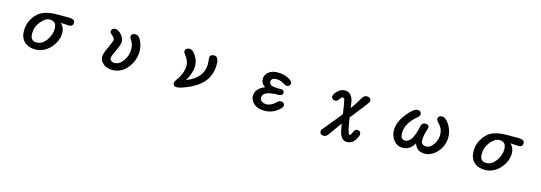

<svg xmlns="http://www.w3.org/2000/svg" viewBox="12 -1414 6975 2475"><g transform="rotate(15 3500.0 -176.0)"><path d="M265 -23Q211 -76 211 -166Q211 -303 313 -402Q391 -478 565 -480H736Q771 -480 789.5 -467.5Q808 -455 808 -432Q808 -408 794 -394.5Q780 -381 753 -381L646 -388Q696 -335 696 -266Q696 -160 613 -65Q528 29 411 29Q320 29 265 -23ZM409 -62Q479 -62 534 -136Q588 -213 588 -290Q588 -343 565.5 -367.5Q543 -392 495 -392Q439 -392 381 -321Q322 -252 322 -159Q322 -109 343.5 -85.5Q365 -62 409 -62Z M1318 -13Q1271 -54 1271 -107Q1271 -146 1316 -240Q1359 -334 1359 -350Q1359 -378 1319 -409Q1293 -429 1293 -448Q1293 -470 1307.5 -482Q1322 -494 1350 -494Q1382 -494 1425 -449Q1467 -401 1467 -354Q1467 -320 1423 -226Q1381 -139 1381 -114Q1381 -96 1399 -82Q1417 -67 1442 -67Q1476 -67 1504.5 -84Q1533 -101 1559 -136Q1609 -205 1609 -293Q1609 -358 1572 -415Q1557 -436 1557 -448Q1557 -494 1615 -494Q1659 -494 1690 -428Q1720 -364 1720 -291Q1720 -173 1641 -73Q1560 28 1439 28Q1365 28 1318 -13Z M2251 -19Q2251 -33 2272 -63Q2352 -170 2352 -273Q2352 -340 2293 -412Q2278 -430 2278 -445Q2278 -469 2293.5 -481.5Q2309 -494 2338 -494Q2379 -494 2420 -429Q2460 -365 2460 -296Q2460 -209 2397 -98L2395 -93Q2505 -137 2559 -204.5Q2613 -272 2613 -364L2608 -432L2607 -448Q2607 -470 2621.5 -482Q2636 -494 2664 -494Q2724 -494 2724 -387Q2724 -147 2480 -31Q2353 28 2300 28Q2276 28 2263.5 16Q2251 4 2251 -19Z M3330 -16Q3279 -61 3279 -119Q3279 -218 3402 -267Q3345 -306 3345 -364Q3345 -419 3392 -458Q3437 -494 3515 -494Q3618 -494 3688 -441Q3712 -419 3712 -400Q3712 -380 3699.5 -368.5Q3687 -357 3664 -357Q3651 -357 3606 -382Q3568 -406 3521 -406Q3484 -406 3466.5 -393.5Q3449 -381 3449 -354Q3449 -325 3477 -311Q3505 -297 3565 -297H3605Q3627 -297 3639 -286.5Q3651 -276 3651 -257Q3651 -238 3636 -227.5Q3621 -217 3593 -217Q3487 -217 3436.5 -194Q3386 -171 3386 -123Q3386 -94 3411 -78Q3440 -59 3472 -59Q3504 -59 3534.5 -74Q3565 -89 3599 -121Q3623 -145 3646 -145Q3671 -145 3684 -133Q3697 -121 3697 -100Q3697 -68 3626 -18Q3557 28 3472 28Q3380 28 3330 -16Z M4240 95Q4240 77 4260 55Q4296 13 4427 -148L4461 -191L4458 -214Q4436 -356 4430 -375Q4422 -399 4407 -399Q4391 -399 4370 -370Q4345 -334 4319 -334Q4295 -334 4282 -346Q4269 -358 4269 -380Q4269 -409 4314 -452Q4355 -494 4409 -494Q4501 -494 4526 -375L4538 -293Q4607 -390 4639 -450Q4663 -494 4702 -494Q4729 -494 4743 -481.5Q4757 -469 4757 -446Q4757 -430 4728 -393L4555 -172L4574 -61Q4584 -8 4595 20Q4604 45 4609 45Q4618 45 4626 36Q4634 27 4643 4Q4662 -44 4694 -44Q4717 -44 4729.5 -32Q4742 -20 4742 1Q4742 33 4704 88Q4686 114 4660 128Q4634 142 4602 142Q4520 142 4495 23L4479 -62L4489 -82L4449 -31Q4357 101 4337 123Q4316 142 4293 142Q4267 142 4253.5 130Q4240 118 4240 95Z M5194 -31Q5149 -88 5149 -161Q5149 -269 5237 -383Q5324 -494 5378 -494Q5403 -494 5416 -482Q5429 -470 5429 -448Q5429 -425 5399 -401Q5260 -284 5260 -156Q5260 -111 5275 -90.5Q5290 -70 5322 -70Q5418 -70 5464 -295Q5468 -321 5482 -335Q5496 -349 5518 -349Q5570 -349 5570 -309L5565 -286Q5535 -199 5535 -140Q5535 -102 5551 -84.5Q5567 -67 5602 -67Q5630 -67 5653.5 -81.5Q5677 -96 5699 -127Q5741 -189 5741 -260Q5741 -340 5682 -399Q5652 -428 5652 -447Q5652 -470 5665.5 -482Q5679 -494 5705 -494Q5754 -494 5804 -416Q5851 -338 5851 -257Q5851 -144 5777 -58Q5702 28 5606 28Q5502 28 5469 -72Q5414 28 5313 28Q5241 28 5194 -31Z M6265 -23Q6211 -76 6211 -166Q6211 -303 6313 -402Q6391 -478 6565 -480H6736Q6771 -480 6789.5 -467.5Q6808 -455 6808 -432Q6808 -408 6794 -394.5Q6780 -381 6753 -381L6646 -388Q6696 -335 6696 -266Q6696 -160 6613 -65Q6528 29 6411 29Q6320 29 6265 -23ZM6409 -62Q6479 -62 6534 -136Q6588 -213 6588 -290Q6588 -343 6565.5 -367.5Q6543 -392 6495 -392Q6439 -392 6381 -321Q6322 -252 6322 -159Q6322 -109 6343.5 -85.5Q6365 -62 6409 -62Z"/></g></svg>

Font: 寒蝉全圆体 Bold
Style: Regular
Weight: 700
Designer: Warren2060
      Designed by Motoya company      

      [Varela Round]
      Joe Prince(Latin component); Avraham Cornf
Foundry: ChillType
Version: Version 3.200